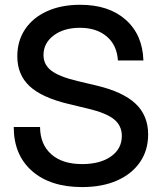

<svg xmlns="http://www.w3.org/2000/svg" viewBox="-20 -759 667 791"><path d="M318.4 11.7Q187.5 11.7 112.1 -54.4Q36.6 -120.6 36.6 -235.8H145Q145.5 -164.1 191.2 -123.5Q236.8 -83 318.4 -83Q392.6 -83 437.3 -114.5Q481.9 -146 481.9 -199.2Q481.9 -241.2 450 -267.3Q418 -293.5 342.3 -311.5L262.7 -330.6Q152.3 -356.9 101.8 -404.1Q51.3 -451.2 51.3 -526.9Q51.3 -590.8 83.5 -638.7Q115.7 -686.5 174.1 -712.9Q232.4 -739.3 310.5 -739.3Q428.2 -739.3 497.8 -677.7Q567.4 -616.2 570.8 -509.8H465.8Q461.9 -572.8 419.9 -608.6Q377.9 -644.5 309.1 -644.5Q243.2 -644.5 201.2 -613Q159.2 -581.5 159.2 -532.2Q159.2 -492.7 191.4 -468Q223.6 -443.4 298.3 -425.3L377 -406.7Q486.3 -380.9 538.3 -332Q590.3 -283.2 590.3 -205.1Q590.3 -139.6 556.6 -90.8Q522.9 -42 461.9 -15.1Q400.9 11.7 318.4 11.7Z"/></svg>

Font: Inter Display Medium
Style: Regular
Weight: 500
Designer: Rasmus Andersson
Foundry: rsms
Version: Version 4.001;git-9221beed3